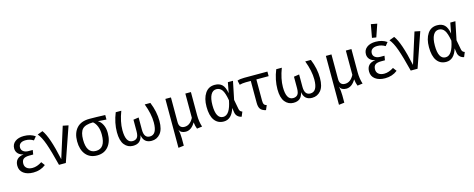

<svg xmlns="http://www.w3.org/2000/svg" viewBox="-39 -1694 6906 2795"><g transform="rotate(-15 3413.5 -296.0)"><path d="M262 -538Q361 -538 431 -489L389 -438Q335 -472 270 -472Q220 -472 193 -450.5Q166 -429 166 -389Q166 -352 195.5 -330Q225 -308 275 -308H336L325 -242H269Q206 -242 178.5 -220.5Q151 -199 151 -149Q151 -107 181.5 -81.5Q212 -56 267 -56Q335 -56 409 -104L449 -50Q371 12 262 12Q170 12 114.5 -29.5Q59 -71 59 -143Q59 -265 191 -280Q138 -290 109 -321.5Q80 -353 80 -398Q80 -463 129.5 -500.5Q179 -538 262 -538Z M464 -506 543 -536Q626 -427 702 -71L849 -536L932 -519L752 0H649Q594 -220 553 -335.5Q512 -451 464 -506Z M1223 -56Q1365 -56 1365 -264Q1365 -338 1343 -390.5Q1321 -443 1287 -469Q1171 -468 1126.5 -421Q1082 -374 1082 -262Q1082 -56 1223 -56ZM1487 -458 1360 -467Q1402 -443 1428.5 -390Q1455 -337 1455 -264Q1455 -138 1393.5 -63Q1332 12 1223 12Q1114 12 1053 -61.5Q992 -135 992 -262Q992 -387 1057 -459.5Q1122 -532 1250 -532Q1349 -532 1487 -526Z M2082 -526H2167Q2227 -380 2227 -238Q2227 -111 2175.5 -49.5Q2124 12 2044 12Q1926 12 1907 -110Q1894 -46 1859 -17Q1824 12 1763 12Q1685 12 1635.5 -49.5Q1586 -111 1586 -239Q1586 -380 1645 -526H1729Q1671 -373 1671 -249Q1671 -56 1775 -56Q1818 -56 1842 -82.5Q1866 -109 1866 -181V-354L1947 -366V-180Q1947 -56 2035 -56Q2142 -56 2142 -239Q2142 -368 2082 -526Z M2805 1 2726 11Q2709 -29 2702 -90Q2643 12 2559 12Q2486 12 2460 -42Q2476 15 2476 92V201L2393 211V-526H2477V-155Q2477 -61 2560 -61Q2642 -61 2694 -160V-526H2778V-179Q2778 -80 2805 1Z M3145 -471Q3091 -471 3061 -416.5Q3031 -362 3031 -260Q3031 -55 3141 -55Q3242 -55 3282 -267Q3262 -383 3230 -427Q3198 -471 3145 -471ZM3138 -538Q3209 -538 3249 -499.5Q3289 -461 3305 -368L3335 -526H3412L3356 -253L3383 -110Q3387 -89 3397 -77Q3407 -65 3428 -58L3399 12Q3365 6 3340 -17Q3315 -40 3309 -79L3299 -147Q3251 12 3132 12Q3041 12 2991.5 -57Q2942 -126 2942 -260Q2942 -385 2993 -461.5Q3044 -538 3138 -538Z M3746 -457V-137Q3746 -98 3757 -81Q3768 -64 3795 -57L3766 11Q3708 -2 3685 -33.5Q3662 -65 3662 -127V-457H3587Q3531 -456 3492 -445L3477 -511Q3516 -526 3580 -526H3931V-457Z M4501 -526H4586Q4646 -380 4646 -238Q4646 -111 4594.5 -49.5Q4543 12 4463 12Q4345 12 4326 -110Q4313 -46 4278 -17Q4243 12 4182 12Q4104 12 4054.5 -49.5Q4005 -111 4005 -239Q4005 -380 4064 -526H4148Q4090 -373 4090 -249Q4090 -56 4194 -56Q4237 -56 4261 -82.5Q4285 -109 4285 -181V-354L4366 -366V-180Q4366 -56 4454 -56Q4561 -56 4561 -239Q4561 -368 4501 -526Z M5224 1 5145 11Q5128 -29 5121 -90Q5062 12 4978 12Q4905 12 4879 -42Q4895 15 4895 92V201L4812 211V-526H4896V-155Q4896 -61 4979 -61Q5061 -61 5113 -160V-526H5197V-179Q5197 -80 5224 1Z M5563 -538Q5662 -538 5732 -489L5690 -438Q5636 -472 5571 -472Q5521 -472 5494 -450.5Q5467 -429 5467 -389Q5467 -352 5496.5 -330Q5526 -308 5576 -308H5637L5626 -242H5570Q5507 -242 5479.5 -220.5Q5452 -199 5452 -149Q5452 -107 5482.5 -81.5Q5513 -56 5568 -56Q5636 -56 5710 -104L5750 -50Q5672 12 5563 12Q5471 12 5415.5 -29.5Q5360 -71 5360 -143Q5360 -265 5492 -280Q5439 -290 5410 -321.5Q5381 -353 5381 -398Q5381 -463 5430.5 -500.5Q5480 -538 5563 -538ZM5656 -786 5591 -596 5528 -606 5564 -803Z M5765 -506 5844 -536Q5927 -427 6003 -71L6150 -536L6233 -519L6053 0H5950Q5895 -220 5854 -335.5Q5813 -451 5765 -506Z M6497 -471Q6443 -471 6413 -416.5Q6383 -362 6383 -260Q6383 -55 6493 -55Q6594 -55 6634 -267Q6614 -383 6582 -427Q6550 -471 6497 -471ZM6490 -538Q6561 -538 6601 -499.5Q6641 -461 6657 -368L6687 -526H6764L6708 -253L6735 -110Q6739 -89 6749 -77Q6759 -65 6780 -58L6751 12Q6717 6 6692 -17Q6667 -40 6661 -79L6651 -147Q6603 12 6484 12Q6393 12 6343.5 -57Q6294 -126 6294 -260Q6294 -385 6345 -461.5Q6396 -538 6490 -538Z"/></g></svg>

Font: FiraSans
Style: Regular
Weight: 350
Designer: Carrois Corporate & Edenspiekermann AG
Foundry: Carrois Corporate GbR & Edenspiekermann AG
Version: Version 3.106;PS 003.106;hotconv 1.0.70;makeotf.lib2.5.58329